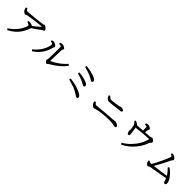

<svg xmlns="http://www.w3.org/2000/svg" viewBox="545 -2788 4859 4859"><g transform="rotate(45 2975.0 -358.0)"><path d="M205 -656Q215 -643 229.5 -643Q244 -643 283 -646Q322 -649 376 -654.5Q430 -660 488 -665Q550 -671 640 -681.5Q730 -692 743 -694Q753 -696 760 -701Q771 -710 784.5 -710Q798 -710 814.5 -700.5Q831 -691 847 -677.5Q863 -664 875 -648.5Q887 -633 887 -620Q887 -604 871 -594Q860 -587 847 -582Q834 -577 824 -570Q801 -550 759 -520Q677 -460 600 -414Q599 -410 597 -404Q560 -301 511 -219.5Q462 -138 390.5 -72.5Q319 -7 216 48L208 52L176 13L187 7Q246 -29 295.5 -74.5Q345 -120 383.5 -169.5Q422 -219 449 -266.5Q476 -314 489.5 -350Q503 -386 503 -403Q503 -420 484 -430Q461 -443 419 -455L428 -497H437Q477 -497 502 -491Q547 -482 570 -466Q597 -484 624 -504Q670 -539 707 -571Q756 -615 764 -631Q761 -631 753 -631Q745 -631 704.5 -626.5Q664 -622 611 -616Q525 -605 431.5 -591.5Q338 -578 304 -572Q287 -569 279.5 -564Q272 -559 267 -555Q258 -548 243 -548Q228 -548 210 -560.5Q192 -573 176 -588Q147 -618 142 -651Q140 -665 134 -689L175 -702Q193 -673 205 -656Z M1186 -528V-567Q1215 -576 1236 -576Q1260 -576 1280 -568Q1325 -550 1348 -526Q1361 -511 1361 -497Q1361 -477 1347 -466Q1341 -461 1338 -446Q1321 -370 1284 -293.5Q1247 -217 1185.5 -146.5Q1124 -76 1035 -17L1027 -12L994 -50L1003 -57Q1063 -102 1111 -159.5Q1159 -217 1193 -277.5Q1227 -338 1244.5 -394Q1262 -450 1262 -492Q1262 -501 1252 -507Q1240 -516 1223 -520Q1206 -524 1186 -528ZM1462 -433Q1464 -547 1460 -607Q1459 -618 1447 -623Q1429 -629 1381 -631L1377 -672Q1404 -681 1419 -683Q1434 -685 1450 -685Q1480 -685 1520 -665Q1536 -656 1548.5 -644.5Q1561 -633 1561 -619.5Q1561 -606 1553 -597Q1549 -592 1545 -586.5Q1541 -581 1539 -569Q1536 -525 1531.5 -356.5Q1527 -188 1527 -176V-164Q1601 -196 1670.5 -240.5Q1740 -285 1799.5 -336Q1859 -387 1903 -436L1910 -444L1948 -412L1942 -404Q1898 -344 1837 -286.5Q1776 -229 1706 -179.5Q1636 -130 1565 -90Q1555 -85 1547.5 -76Q1540 -67 1530 -58Q1520 -49 1508 -49Q1488 -49 1464 -77Q1455 -87 1448 -98.5Q1441 -110 1441 -121Q1441 -132 1444.5 -138.5Q1448 -145 1451 -154Q1454 -163 1455 -181Q1458 -240 1460 -328Z M2615 3Q2598 -9 2572 -26Q2481 -85 2399 -114Q2320 -141 2198 -174L2210 -220Q2357 -204 2477 -163Q2531 -145 2572 -125Q2616 -104 2638 -89Q2664 -71 2676.5 -54.5Q2689 -38 2689 -21.5Q2689 -5 2679.5 6Q2670 17 2651.5 17Q2633 17 2615 3ZM2607 -345Q2607 -330 2597 -320Q2587 -310 2573 -310Q2559 -310 2546 -318Q2540 -321 2517 -334Q2451 -372 2367 -402Q2322 -419 2248 -439L2257 -483Q2364 -473 2436 -452.5Q2508 -432 2547 -414Q2576 -400 2591.5 -383.5Q2607 -367 2607 -345ZM2667 -572Q2667 -561 2662.5 -552.5Q2658 -544 2650 -539.5Q2642 -535 2632 -535Q2615 -535 2594 -551Q2585 -557 2571 -565Q2535 -588 2493 -607Q2406 -647 2260 -683L2269 -727Q2479 -705 2593 -651Q2635 -631 2651 -613Q2667 -595 2667 -572Z M3427 -221Q3568 -235 3704 -241Q3730 -242 3754 -249Q3763 -251 3769 -251Q3801 -251 3845 -229Q3864 -219 3878.5 -205.5Q3893 -192 3893 -174.5Q3893 -157 3882.5 -149.5Q3872 -142 3858 -142Q3844 -142 3815 -149Q3734 -167 3644 -167Q3558 -167 3432 -156Q3295 -143 3223 -123Q3196 -117 3186 -111Q3170 -102 3153 -102Q3136 -102 3122 -110Q3094 -126 3072 -151Q3062 -163 3057 -172Q3047 -191 3043 -228L3042 -236L3078 -250Q3097 -224 3114 -208Q3128 -194 3148 -194Q3168 -194 3263 -204.5Q3358 -215 3427 -221ZM3220 -535Q3212 -547 3207 -558.5Q3202 -570 3191 -598L3225 -617L3231 -611Q3259 -582 3277.5 -570Q3296 -558 3311.5 -558Q3327 -558 3356 -561Q3402 -566 3462 -574Q3522 -582 3547.5 -587.5Q3573 -593 3585 -598Q3597 -603 3606.5 -607Q3616 -611 3630 -611Q3658 -611 3688 -601Q3702 -597 3712 -589Q3725 -579 3725 -564Q3725 -549 3714.5 -539.5Q3704 -530 3685 -527Q3633 -520 3583 -515Q3531 -509 3448 -499Q3331 -485 3304 -485Q3277 -485 3255 -501.5Q3233 -518 3220 -535Z M4433 -615Q4433 -639 4432.5 -661Q4432 -683 4432 -695Q4431 -707 4430 -712Q4427 -714 4421 -716Q4408 -721 4359 -725L4358 -764Q4383 -773 4397 -776Q4411 -779 4429.5 -779Q4448 -779 4472 -769.5Q4496 -760 4513.5 -745Q4531 -730 4531 -716.5Q4531 -703 4523 -693Q4518 -687 4514 -680Q4510 -674 4508.5 -659.5Q4507 -645 4504 -587Q4523 -588 4541 -589Q4665 -598 4680 -599Q4687 -600 4694 -604Q4701 -608 4710 -612.5Q4719 -617 4730.5 -617Q4742 -617 4757 -608.5Q4772 -600 4785 -587.5Q4798 -575 4806.5 -561Q4815 -547 4815 -535.5Q4815 -524 4804 -514Q4796 -507 4787.5 -500.5Q4779 -494 4777 -488Q4688 -245 4514 -86Q4424 -4 4304 59L4296 63L4266 23L4276 17Q4380 -45 4466.5 -133Q4553 -221 4613 -324.5Q4673 -428 4698 -534Q4698 -536 4699 -537Q4698 -537 4697 -537Q4509 -532 4395 -517Q4346 -510 4317.5 -506Q4289 -502 4275.5 -502Q4262 -502 4250 -507Q4251 -505 4252 -490Q4259 -432 4266 -384Q4278 -300 4278 -276Q4278 -260 4269 -250Q4257 -239 4242 -239Q4227 -239 4215 -254.5Q4203 -270 4197 -289Q4189 -312 4189 -328Q4189 -337 4191 -347.5Q4193 -358 4194 -370Q4194 -384 4189 -421Q4181 -471 4173 -505Q4168 -531 4150 -551.5Q4132 -572 4106 -599L4128 -631Q4157 -618 4174.5 -610.5Q4192 -603 4208 -591Q4228 -578 4237 -567Q4287 -570 4346 -575Q4405 -580 4433 -581Z M5371 -697Q5387 -697 5402.5 -694Q5418 -691 5428 -686Q5447 -681 5466 -667.5Q5485 -654 5498 -637Q5511 -620 5511 -605.5Q5511 -591 5502 -583Q5496 -578 5490 -573Q5484 -568 5480 -560Q5421 -439 5392 -383Q5326 -254 5263 -143Q5275 -144 5288 -145Q5503 -170 5628 -192L5670 -198Q5648 -237 5619 -271Q5582 -318 5541 -356L5532 -364L5566 -396L5573 -391Q5614 -365 5655.5 -325.5Q5697 -286 5732 -241.5Q5767 -197 5789.5 -151.5Q5812 -106 5812 -64Q5812 -45 5801 -29Q5790 -13 5769 -13Q5752 -13 5742 -28Q5734 -39 5728 -59Q5711 -112 5698 -142Q5666 -135 5628 -128Q5469 -100 5288 -70Q5240 -62 5210 -55Q5202 -54 5193.5 -48Q5185 -42 5176 -35Q5167 -28 5155 -28Q5132 -28 5107 -53Q5083 -77 5076 -99Q5070 -115 5070 -137V-144L5095 -157Q5114 -143 5124 -138Q5134 -133 5145 -133Q5156 -133 5185 -135Q5207 -170 5246.5 -249Q5286 -328 5313 -383Q5368 -500 5394 -571Q5406 -604 5406 -615Q5406 -637 5360 -657L5350 -661L5363 -697Z"/></g></svg>

Font: Early Summer Mincho Screen
Style: Regular
Weight: 400
Designer: GuiWonder
Version: Version 1.002